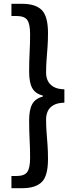

<svg xmlns="http://www.w3.org/2000/svg" viewBox="-20 -817 396 1008"><path d="M40 171V107H66Q109 107 123.5 85.5Q138 64 138 12Q138 -37 135.5 -83.5Q133 -130 133 -185Q133 -242 149.5 -271Q166 -300 205 -310V-315Q166 -325 149.5 -354Q133 -383 133 -440Q133 -496 135.5 -542Q138 -588 138 -638Q138 -690 123.5 -711.5Q109 -733 66 -733H40V-797H97Q166 -797 199 -764.5Q232 -732 232 -643Q232 -603 229.5 -569.5Q227 -536 224.5 -504Q222 -472 222 -434Q222 -413 230.5 -394Q239 -375 260 -362Q281 -349 318 -348V-278Q281 -277 260 -264.5Q239 -252 230.5 -232.5Q222 -213 222 -191Q222 -154 224.5 -122Q227 -90 229.5 -56.5Q232 -23 232 18Q232 107 199 139Q166 171 97 171Z"/></svg>

Font: Noto Sans KR Medium
Style: Regular
Weight: 500
Designer: Ryoko NISHIZUKA  (kana, bopomofo & ideographs); Paul D. Hunt (Latin, Greek & Cyrillic); Sandoll Communications , Soo-you
Foundry: Adobe
Version: Version 2.004-H2;hotconv 1.0.118;makeotfexe 2.5.65603